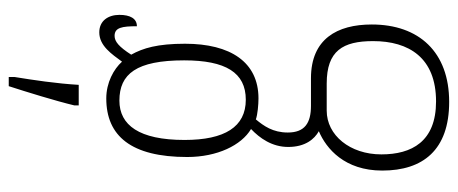

<svg xmlns="http://www.w3.org/2000/svg" viewBox="-324 -482 1047 439"><g transform="rotate(-90 199.5 -262.5)"><path d="M178 -616V-606H225C228 -657 236 -710 243 -753V-766H222C209 -726 188 -658 178 -616ZM186 241C300 241 363 172 363 64C363 -15 330 -75 240 -75H177C138 -75 116 -89 116 -128C116 -162 131 -183 146 -201C157 -197 180 -195 194 -195C277 -195 319 -259 319 -363C319 -426 309 -459 294 -486C312 -514 324 -524 337 -524C356 -524 359 -507 359 -473C377 -473 385 -489 385 -513C385 -538 372 -559 345 -559C314 -559 295 -530 278 -507C261 -526 230 -543 194 -543C108 -543 60 -486 60 -358C60 -289 87 -234 124 -212C103 -192 83 -164 83 -127C83 -88 101 -67 119 -57C79 -40 29 2 29 88C29 181 76 241 186 241ZM191 -224C129 -224 99 -272 99 -364C99 -468 133 -513 189 -513C250 -513 281 -474 281 -365C281 -270 253 -224 191 -224ZM187 211C95 211 66 155 66 86C66 14 110 -39 166 -39H228C303 -39 325 -2 325 67C325 149 287 211 187 211Z"/></g></svg>

Font: Noto Serif Thai ExtraCondensed ExtraLight
Style: Regular
Weight: 200
Width: 2
Designer: Monotype Design Team
Foundry: Monotype Imaging Inc.
Version: Version 2.002